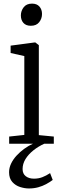

<svg xmlns="http://www.w3.org/2000/svg" viewBox="-20 -792 340 1058"><path d="M30.5 0V-39.5L114 -48.5V-483L38.5 -500V-540.5L170 -558H175L194 -543V-47.5L276.5 -39.5V0ZM149.5 -650Q123 -650 109 -665.8Q95 -681.5 95 -707Q95 -732 110.5 -752Q126 -772 156 -772H157Q183 -772 197.2 -756Q211.5 -740 211.5 -715Q211.5 -689.5 196 -669.8Q180.5 -650 150.5 -650ZM139.5 246.5Q116 246.5 90.8 238.5Q65.5 230.5 47.8 210.8Q30 191 30 157Q30 133 41 109.8Q52 86.5 70.8 66Q89.5 45.5 113.5 28Q137.5 10.5 163.5 -1L191.5 -5L226 -1Q191.5 14.5 164 36.5Q136.5 58.5 120.5 84.5Q104.5 110.5 104.5 139.5Q104.5 165.5 122 179Q139.5 192.5 167 192.5Q192 192.5 213 184.5Q234 176.5 256 162L270.5 199.5Q254 212 234 222.8Q214 233.5 190.5 240Q167 246.5 139.5 246.5Z"/></svg>

Font: Merriweather 36pt Light
Style: Regular
Weight: 300
Designer: Eben Sorkin
Foundry: Eben Sorkin
Version: Version 2.100